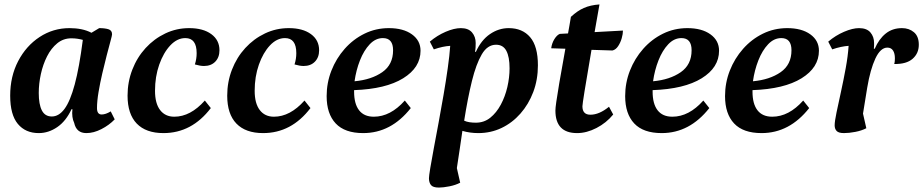

<svg xmlns="http://www.w3.org/2000/svg" viewBox="-20 -589 4169 867"><path d="M155 12Q95 12 60.5 -29.5Q26 -71 26 -157Q26 -244 62 -313Q98 -382 159 -422Q220 -462 294 -462Q322 -462 347 -457Q372 -452 393 -441L428 -462Q453 -462 469.5 -457Q486 -452 486 -434Q486 -429 479 -403.5Q472 -378 462 -339.5Q452 -301 442 -258Q432 -215 425 -173.5Q418 -132 418 -101Q418 -72 439 -72Q457 -72 480 -86L498 -50Q473 -24 438 -6Q403 12 370 12Q325 12 315 -34Q303 -59 307 -96H303Q278 -42 238.5 -15Q199 12 155 12ZM155 -169Q155 -118 169 -90.5Q183 -63 214 -63Q246 -63 271.5 -97.5Q297 -132 317.5 -208Q338 -284 354 -409Q343 -412 330 -414Q317 -416 302 -416Q266 -416 238.5 -393.5Q211 -371 192.5 -334.5Q174 -298 164.5 -254.5Q155 -211 155 -169Z M718 12Q639 12 597.5 -31Q556 -74 556 -157Q556 -219 577.5 -274.5Q599 -330 637.5 -372Q676 -414 726.5 -438Q777 -462 834 -462Q897 -462 934 -435Q971 -408 971 -362Q971 -330 952 -310.5Q933 -291 901 -291Q884 -291 860 -298Q868 -323 868 -349Q868 -417 817 -417Q780 -417 749 -384Q718 -351 699 -297Q680 -243 680 -179Q680 -122 703 -92Q726 -62 767 -62Q840 -62 905 -135L932 -101Q846 12 718 12Z M1168 12Q1089 12 1047.5 -31Q1006 -74 1006 -157Q1006 -219 1027.5 -274.5Q1049 -330 1087.5 -372Q1126 -414 1176.5 -438Q1227 -462 1284 -462Q1347 -462 1384 -435Q1421 -408 1421 -362Q1421 -330 1402 -310.5Q1383 -291 1351 -291Q1334 -291 1310 -298Q1318 -323 1318 -349Q1318 -417 1267 -417Q1230 -417 1199 -384Q1168 -351 1149 -297Q1130 -243 1130 -179Q1130 -122 1153 -92Q1176 -62 1217 -62Q1290 -62 1355 -135L1382 -101Q1296 12 1168 12Z M1620 12Q1537 12 1496 -31.5Q1455 -75 1455 -155Q1455 -215 1476.5 -270Q1498 -325 1536.5 -368.5Q1575 -412 1626 -437Q1677 -462 1736 -462Q1801 -462 1840 -434Q1879 -406 1879 -360Q1879 -284 1800.5 -235.5Q1722 -187 1579 -182Q1579 -179 1579 -175Q1579 -120 1601.5 -91Q1624 -62 1668 -62Q1743 -62 1808 -135L1835 -101Q1746 12 1620 12ZM1709 -417Q1676 -417 1649.5 -389Q1623 -361 1605.5 -316.5Q1588 -272 1581 -222Q1657 -229 1706 -263Q1755 -297 1755 -362Q1755 -417 1709 -417Z M1962 258Q1935 258 1926 246.5Q1917 235 1917 216Q1917 206 1923 169.5Q1929 133 1939 80Q1949 27 1960.5 -35Q1972 -97 1983 -161Q1994 -225 2002 -282Q2010 -339 2013 -382Q1996 -381 1977.5 -377Q1959 -373 1939 -366L1921 -401Q1954 -429 1992.5 -445.5Q2031 -462 2061 -462Q2095 -462 2111.5 -442.5Q2128 -423 2128 -395Q2128 -385 2127.5 -375Q2127 -365 2125 -355H2129Q2153 -408 2192.5 -435Q2232 -462 2277 -462Q2339 -462 2374 -421Q2409 -380 2409 -294Q2409 -229 2388 -173.5Q2367 -118 2330 -76Q2293 -34 2244.5 -11Q2196 12 2140 12Q2121 12 2103 9.5Q2085 7 2068 2Q2062 42 2056 84Q2050 126 2043 170L2058 236Q2037 247 2009 252.5Q1981 258 1962 258ZM2220 -387Q2181 -387 2155.5 -343.5Q2130 -300 2111 -223Q2092 -146 2076 -44Q2087 -39 2100.5 -37Q2114 -35 2129 -35Q2166 -35 2194 -57.5Q2222 -80 2241.5 -116.5Q2261 -153 2271 -196Q2281 -239 2281 -281Q2281 -332 2266.5 -359.5Q2252 -387 2220 -387Z M2586 12Q2488 12 2488 -90Q2488 -101 2492 -129Q2496 -157 2505.5 -214Q2515 -271 2533 -369L2469 -371Q2472 -394 2483.5 -412.5Q2495 -431 2508 -436L2545 -438Q2548 -456 2551.5 -474.5Q2555 -493 2558 -513Q2587 -540 2616.5 -553Q2646 -566 2687 -569Q2675 -499 2665 -444L2793 -451Q2793 -436 2787.5 -416.5Q2782 -397 2771.5 -381Q2761 -365 2746 -361L2651 -364Q2629 -236 2619.5 -176.5Q2610 -117 2610 -109Q2610 -71 2646 -71Q2686 -71 2730 -107L2749 -72Q2718 -34 2673.5 -11Q2629 12 2586 12Z M2968 12Q2885 12 2844 -31.5Q2803 -75 2803 -155Q2803 -215 2824.5 -270Q2846 -325 2884.5 -368.5Q2923 -412 2974 -437Q3025 -462 3084 -462Q3149 -462 3188 -434Q3227 -406 3227 -360Q3227 -284 3148.5 -235.5Q3070 -187 2927 -182Q2927 -179 2927 -175Q2927 -120 2949.5 -91Q2972 -62 3016 -62Q3091 -62 3156 -135L3183 -101Q3094 12 2968 12ZM3057 -417Q3024 -417 2997.5 -389Q2971 -361 2953.5 -316.5Q2936 -272 2929 -222Q3005 -229 3054 -263Q3103 -297 3103 -362Q3103 -417 3057 -417Z M3419 12Q3336 12 3295 -31.5Q3254 -75 3254 -155Q3254 -215 3275.5 -270Q3297 -325 3335.5 -368.5Q3374 -412 3425 -437Q3476 -462 3535 -462Q3600 -462 3639 -434Q3678 -406 3678 -360Q3678 -284 3599.5 -235.5Q3521 -187 3378 -182Q3378 -179 3378 -175Q3378 -120 3400.5 -91Q3423 -62 3467 -62Q3542 -62 3607 -135L3634 -101Q3545 12 3419 12ZM3508 -417Q3475 -417 3448.5 -389Q3422 -361 3404.5 -316.5Q3387 -272 3380 -222Q3456 -229 3505 -263Q3554 -297 3554 -362Q3554 -417 3508 -417Z M3791 12Q3767 12 3758 2.5Q3749 -7 3749 -23Q3749 -41 3757.5 -81.5Q3766 -122 3777.5 -174.5Q3789 -227 3799 -281.5Q3809 -336 3812 -382Q3796 -381 3777 -377Q3758 -373 3738 -366L3720 -401Q3753 -429 3791.5 -445.5Q3830 -462 3859 -462Q3894 -462 3910.5 -442.5Q3927 -423 3927 -395Q3927 -389 3927 -382.5Q3927 -376 3926 -369H3930Q3949 -413 3979.5 -437.5Q4010 -462 4053 -462Q4085 -462 4107 -443.5Q4129 -425 4129 -387Q4129 -348 4101 -323.5Q4073 -299 4018 -300Q4020 -307 4020.5 -313.5Q4021 -320 4021 -326Q4021 -348 4012.5 -361Q4004 -374 3987 -374Q3956 -374 3933 -325Q3910 -276 3896 -193L3877 -76L3892 -10Q3871 1 3842.5 6.5Q3814 12 3791 12Z"/></svg>

Font: Petrona
Style: Bold Italic
Weight: 700
Italic angle: -9°
Designer: Ringo R. Seeber
Foundry: Ringo R. Seeber
Version: Version 2.001; ttfautohint (v1.8.3)